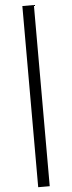

<svg xmlns="http://www.w3.org/2000/svg" viewBox="-73 -996 475 1263"><g transform="rotate(-5 164.5 -364.0)"><path d="M202.1 -961.9V234.4H126V-961.9Z"/></g></svg>

Font: Inter 16pt
Style: Regular
Weight: 400
Version: Version 4.001;git-66647c0bb